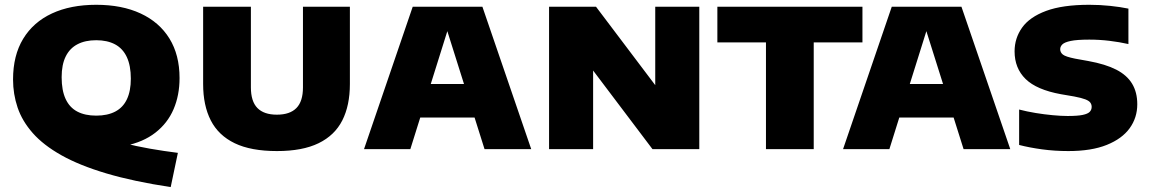

<svg xmlns="http://www.w3.org/2000/svg" viewBox="-20 -623 4800 802"><path d="M693 158.5Q537.5 135 424.8 101.5Q312 68 236.5 25.5Q161 -17 116.8 -67.2Q72.5 -117.5 53.5 -173.8Q34.5 -230 34.5 -291Q34.5 -391.5 76.8 -461Q119 -530.5 197 -566.8Q275 -603 382 -603Q489 -603 567.2 -566.8Q645.5 -530.5 687.8 -462Q730 -393.5 730 -297Q730 -225 705 -166.8Q680 -108.5 629 -68.8Q578 -29 501.2 -13.8Q424.5 1.5 320.5 -12.5L387 -57.5Q439.5 -40 494.2 -26Q549 -12 606.2 -2Q663.5 8 723 15.5ZM382 -140Q429 -140 461.5 -157Q494 -174 510.2 -208.5Q526.5 -243 526.5 -294.5Q526.5 -348.5 509.8 -384.5Q493 -420.5 460.5 -437.8Q428 -455 382 -455Q336 -455 303.8 -438.2Q271.5 -421.5 254.5 -387.2Q237.5 -353 237.5 -300.5Q237.5 -245.5 254 -209.8Q270.5 -174 302.8 -157Q335 -140 382 -140Z M1137 8Q1028 8 960.2 -24.8Q892.5 -57.5 860.5 -120Q828.5 -182.5 828.5 -272V-595H1028V-258Q1028 -199.5 1055.2 -171.8Q1082.5 -144 1136.5 -144Q1191 -144 1218.2 -171.8Q1245.5 -199.5 1245.5 -258V-595H1441.5V-272Q1441.5 -182.5 1409.8 -120Q1378 -57.5 1310.8 -24.8Q1243.5 8 1137 8Z M1500.5 0 1704 -595H1995L2199 0H2004L1839.5 -521.5H1857.5L1694 0ZM1684.5 -132 1728.5 -272H1970L2013.5 -132Z M2273.5 0V-595H2469.5L2744 -231.5H2717V-595H2901V0H2705.5L2431 -363.5H2457.5V0Z M3179.5 0V-446H2976.5V-595H3582.5V-446H3379V0Z M3501.5 0 3705 -595H3996L4200 0H4005L3840.5 -521.5H3858.5L3695 0ZM3685.5 -132 3729.5 -272H3971L4014.5 -132Z M4442.5 8Q4385.5 8 4332.5 0.8Q4279.5 -6.5 4237 -17.5V-165.5Q4269.5 -157 4306 -151Q4342.5 -145 4377.5 -141.8Q4412.5 -138.5 4439.5 -138.5Q4481 -138.5 4502.5 -143Q4524 -147.5 4532 -156Q4540 -164.5 4540 -176.5Q4540 -186.5 4534.5 -194.2Q4529 -202 4513.5 -208Q4498 -214 4467 -220L4411.5 -229.5Q4310 -248 4264 -293Q4218 -338 4218 -408.5Q4218 -463.5 4249.5 -507.8Q4281 -552 4349.8 -577.5Q4418.5 -603 4530 -603Q4574.5 -603 4617 -598.5Q4659.5 -594 4693.5 -587V-439Q4655.5 -447.5 4614.2 -452.5Q4573 -457.5 4530 -457.5Q4478.5 -457.5 4452.5 -452Q4426.5 -446.5 4417.5 -437.5Q4408.5 -428.5 4408.5 -417.5Q4408.5 -404 4419.8 -395Q4431 -386 4471 -378L4526.5 -368Q4598 -355 4642.8 -332Q4687.5 -309 4709 -273.2Q4730.5 -237.5 4730.5 -187.5Q4730.5 -131.5 4698.8 -87.5Q4667 -43.5 4603.2 -17.8Q4539.5 8 4442.5 8Z"/></svg>

Font: Encode Sans SC SemiExpanded ExtraBold
Style: Regular
Weight: 800
Width: 6
Designer: Multiple Designers
Foundry: Impallari Type
Version: Version 3.002